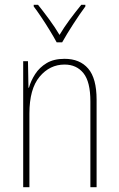

<svg xmlns="http://www.w3.org/2000/svg" viewBox="-20 -876 498 803"><path d="M250 -630Q314 -630 349 -589Q384 -548 384 -459V-93H358V-452Q358 -534 329 -570Q300 -606 250 -606Q188 -606 145.5 -555Q103 -504 103 -401V-93H77V-620H97L99 -509H101Q109 -538 127 -566Q145 -594 175 -612Q205 -630 250 -630ZM217 -699Q204 -723 186.5 -751.5Q169 -780 151.5 -806Q134 -832 121 -849V-856H139Q160 -830 185 -796Q210 -762 229 -730Q248 -762 271 -793Q294 -824 320 -856H337V-849Q314 -818 286.5 -775.5Q259 -733 240 -699Z"/></svg>

Font: Noto Sans Telugu UI Condensed Thin
Style: Regular
Weight: 100
Width: 3
Designer: Jelle Bosma - Monotype Design Team
Foundry: Monotype Imaging Inc.
Version: Version 2.005; ttfautohint (v1.8.4.7-5d5b)